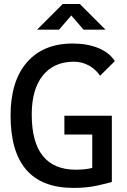

<svg xmlns="http://www.w3.org/2000/svg" viewBox="-20 -918 626 948"><path d="M342.8 9.8Q187.5 9.8 109.9 -79.6Q32.2 -168.9 32.2 -347.7Q32.2 -517.1 112.8 -610.1Q193.4 -703.1 338.9 -703.1Q411.6 -703.1 466.3 -680.4Q521 -657.7 546.9 -616.2L474.1 -543.9Q451.7 -577.1 417.7 -595.2Q383.8 -613.3 344.7 -613.3Q246.1 -613.3 191.4 -545.2Q136.7 -477.1 136.7 -352.5Q136.7 -216.3 191.4 -148.2Q246.1 -80.1 354.5 -80.1Q400.9 -80.1 436.3 -89.1Q471.7 -98.1 494.1 -104.5L532.2 -19.5Q511.7 -13.2 460.2 -1.7Q408.7 9.8 342.8 9.8ZM435.5 -19.5V-346.7H532.2V-19.5ZM297.9 -253.9V-346.7H529.3V-253.9ZM163.1 -771.5 290 -898.4H374L501 -771.5H392.6L306.2 -871.6H357.9L271.5 -771.5Z"/></svg>

Font: Cascadia Code
Style: Regular
Weight: 400
Designer: Aaron Bell
Foundry: Saja Typeworks
Version: Version 2404.023